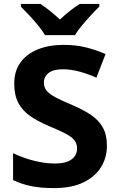

<svg xmlns="http://www.w3.org/2000/svg" viewBox="-20 -954 606 984"><path d="M528 -207Q528 -146 497.5 -97Q467 -48 407 -19Q347 10 257 10Q189 10 140 0Q91 -10 47 -31V-169Q96 -145 153 -130.5Q210 -116 261 -116Q318 -116 346.5 -137Q375 -158 375 -193Q375 -218 361 -235.5Q347 -253 315.5 -269.5Q284 -286 231 -308Q174 -332 134.5 -359.5Q95 -387 74 -426.5Q53 -466 53 -526Q53 -590 85 -634Q117 -678 174 -701Q231 -724 306 -724Q372 -724 425 -710Q478 -696 521 -677L474 -556Q432 -575 387.5 -587Q343 -599 302 -599Q253 -599 229 -580Q205 -561 205 -531Q205 -506 219 -489Q233 -472 265 -455Q297 -438 352 -415Q408 -391 447 -364.5Q486 -338 507 -300.5Q528 -263 528 -207ZM489 -934V-920Q471 -903 447 -877Q423 -851 400.5 -824Q378 -797 364 -774H211Q197 -797 175 -824Q153 -851 129 -876.5Q105 -902 87 -920V-934H187Q213 -917 237 -897.5Q261 -878 287 -854Q313 -878 338 -898Q363 -918 389 -934Z"/></svg>

Font: Noto Sans Cherokee
Style: Bold
Weight: 700
Designer: Monotype Design Team
Foundry: Monotype Imaging Inc.
Version: Version 2.001; ttfautohint (v1.8.4.7-5d5b)